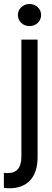

<svg xmlns="http://www.w3.org/2000/svg" viewBox="-53 -749 269 984"><path d="M-4.4 215.8C82 215.8 139.6 164.6 139.6 57.1V-545.9H56.6V53.2C56.6 109.9 33.7 138.2 -14.2 138.2C-20 138.2 -26.4 137.7 -33.2 136.7V213.4C-24.9 214.8 -17.6 215.8 -4.4 215.8ZM38.6 -671.9C38.6 -640.1 64.9 -615.2 98.1 -615.2C131.8 -615.2 157.7 -640.1 157.7 -671.9C157.7 -703.6 131.8 -728.5 98.1 -728.5C64.9 -728.5 38.6 -703.6 38.6 -671.9Z"/></svg>

Font: Guggenheim Sans Display
Style: Regular
Weight: 400
Designer: Modified by Tom Baber under direction of Pentagram Design 2023
Foundry: rsms
Version: Version 1.001;Glyphs 3.1.2 (3151)